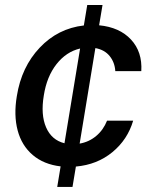

<svg xmlns="http://www.w3.org/2000/svg" viewBox="-20 -652 608 763"><path d="M207.4 90.9 220.9 9.2Q154.1 1.4 110.1 -36Q66.1 -73.5 50.1 -133.9Q34.1 -194.2 46.9 -270.2Q65.3 -386 137.8 -462.5Q210.2 -539.1 313.2 -550.8L326.7 -632.1H387.4L373.9 -551.5Q455.3 -543.7 500.7 -494.7Q546.2 -445.7 541.5 -369.3H438.2Q436.1 -404.1 415.8 -429.2Q395.6 -454.2 359 -460.9L296.5 -81.3Q333.5 -87.7 362 -111.5Q390.6 -135.3 405.5 -172.6H509.2Q487.2 -97.3 426.7 -47.4Q366.1 2.5 281.6 9.9L268.1 90.9ZM236.2 -82.7 298.3 -459.2Q243.3 -446.4 204.5 -397Q165.8 -347.7 154.1 -272.7Q141.3 -196 163.2 -145.8Q185 -95.5 236.2 -82.7Z"/></svg>

Font: Karasuma Gothic
Style: Medium Italic
Weight: 500
Italic angle: 9.39998°
Designer: Rasmus Andersson / Ryoko Nishizuka
Foundry: Genbu
Version: Version 1.00